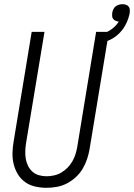

<svg xmlns="http://www.w3.org/2000/svg" viewBox="-20 -887 639 915"><path d="M202 8Q174 8 147.5 2Q121 -4 100 -19Q79 -34 65.5 -56Q52 -78 45.5 -103.5Q39 -129 39.5 -157Q40 -185 45 -213L131 -735H192L104 -204Q101 -185 100.5 -166Q100 -147 103 -129.5Q106 -112 114 -96Q122 -80 135 -68.5Q148 -57 165.5 -52Q183 -47 202 -47Q219 -47 237.5 -51Q256 -55 272 -64.5Q288 -74 301.5 -87.5Q315 -101 324.5 -117.5Q334 -134 339.5 -151.5Q345 -169 348 -186L438 -735H499L407 -177Q403 -153 395 -129Q387 -105 374 -83Q361 -61 341.5 -43Q322 -25 299 -13Q276 -1 251 3.5Q226 8 202 8ZM460 -680 448 -719Q462 -723 476 -728.5Q490 -734 503 -742Q516 -750 527 -760.5Q538 -771 546 -784Q538 -785 531 -788Q524 -791 519.5 -796.5Q515 -802 514.5 -810Q514 -818 515 -826Q516 -834 520 -842.5Q524 -851 531 -856.5Q538 -862 546.5 -864.5Q555 -867 564 -867Q572 -867 580 -864.5Q588 -862 593 -856Q598 -850 598.5 -841Q599 -832 598 -824Q593 -799 581.5 -775Q570 -751 551.5 -731.5Q533 -712 509 -699.5Q485 -687 460 -680Z"/></svg>

Font: Iosevka Light Oblique
Style: Regular
Weight: 300
Italic angle: -9°
Monospace: yes
Designer: Belleve Invis
Foundry: Belleve Invis
Version: Version 32.5.0; ttfautohint (v1.8.4)